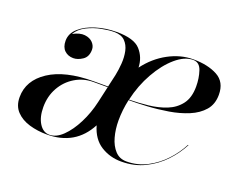

<svg xmlns="http://www.w3.org/2000/svg" viewBox="-85 -611 931 763"><g transform="rotate(20 381.0 -230.0)"><path d="M274 -252.5H334L346 -305Q351 -329 353 -356.5Q355 -384 349.8 -408.5Q344.5 -433 328.8 -448.8Q313 -464.5 283 -464.5Q261 -464.5 230 -458.5Q199 -452.5 170.5 -438.2Q142 -424 127.5 -399.5Q156 -415 177.8 -412.5Q199.5 -410 211.8 -397Q224 -384 224 -368Q224 -338 204 -324.5Q184 -311 165 -311Q142.5 -311 127.8 -325Q113 -339 113 -366Q113 -397 139 -420Q165 -443 206.2 -455.5Q247.5 -468 293 -468Q366 -468 393.2 -437.8Q420.5 -407.5 422 -364.5Q459.5 -414.5 510.8 -442.2Q562 -470 616 -470Q677.5 -470 718.2 -448Q759 -426 759 -372Q759 -332 736.5 -306Q714 -280 676.8 -264.5Q639.5 -249 595.5 -241.8Q551.5 -234.5 508 -232Q464.5 -229.5 429 -229.5Q419 -184 419 -140Q419 -103 428 -70.5Q437 -38 455.8 -17.8Q474.5 2.5 504 2.5Q550.5 2.5 590.5 -18.2Q630.5 -39 661.5 -72.2Q692.5 -105.5 711.5 -143H714Q694.5 -104.5 661.8 -69.5Q629 -34.5 584.2 -12.2Q539.5 10 484 10Q436.5 10 398 -14.2Q359.5 -38.5 344 -92Q290.5 10 170 10Q130.5 10 95.8 -0.2Q61 -10.5 39.5 -33.2Q18 -56 18 -93Q18 -163.5 85.2 -208Q152.5 -252.5 274 -252.5ZM663 -372Q663 -407 653 -437.2Q643 -467.5 616 -467.5Q580 -467.5 542.5 -435.2Q505 -403 474.8 -349.5Q444.5 -296 430 -232Q469.5 -232.5 510.5 -237Q551.5 -241.5 586 -255.2Q620.5 -269 641.8 -297Q663 -325 663 -372ZM180 7.5Q208.5 7.5 236 -19.2Q263.5 -46 285.2 -89Q307 -132 318 -181L333.5 -249.5H274Q231 -249.5 196 -228.2Q161 -207 140.5 -170.5Q120 -134 120 -88Q120 -45.5 136.8 -19Q153.5 7.5 180 7.5Z"/></g></svg>

Font: Bodoni* 72pt
Style: Italic
Weight: 400
Italic angle: -13°
Version: Version 2.3